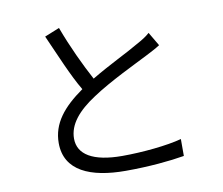

<svg xmlns="http://www.w3.org/2000/svg" viewBox="-85 -879 1170 1006"><g transform="rotate(-10 500.0 -376.0)"><path d="M748 -668C727 -649 706 -637 677 -621C624 -589 516 -538 423 -482C380 -562 330 -667 290 -775L211 -743C259 -636 307 -518 355 -438C247 -362 184 -285 184 -181C184 -33 318 23 505 23C630 23 742 12 818 -1V-91C741 -70 608 -57 501 -57C344 -57 267 -106 267 -190C267 -266 322 -330 414 -390C510 -454 649 -519 715 -553C744 -568 768 -580 791 -595Z"/></g></svg>

Font: Spoqa Han Sans Neo Regular
Style: Regular
Weight: 400
Designer: [Spoqa Han Sans Neo] Dong-huui Kim  Younghwa Kang  Yujin Lee  [Noto Sans] Ryoko NISHIZUKA  (kana & ideographs); Paul D. 
Foundry: Spoqa (http://www.spoqa-han-sans.com)
Version: Version 1.000